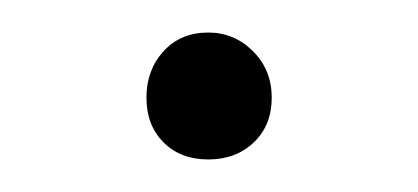

<svg xmlns="http://www.w3.org/2000/svg" viewBox="-20 -409 257 118"><path d="M108 -311Q91 -311 80.5 -321.5Q70 -332 70 -349Q70 -366 80.5 -377.5Q91 -389 108 -389Q124 -389 135.5 -377.5Q147 -366 147 -349Q147 -332 136 -321.5Q125 -311 108 -311Z"/></svg>

Font: Transpass ExtraLight
Style: Regular
Weight: 200
Designer: Delve Withrington
Foundry: Delve Fonts
Version: Version 1.001;December 18, 2019;FontCreator 12.0.0.2547 64-b